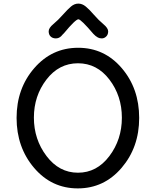

<svg xmlns="http://www.w3.org/2000/svg" viewBox="-20 -1030 864 1065"><path d="M412.5 -72Q517 -72 586.5 -164Q656 -256 656 -377Q656 -498 587 -588.5Q518 -679 412.5 -679Q307 -679 237.5 -588.5Q168 -498 168 -377.5Q168 -257 238 -164.5Q308 -72 412.5 -72ZM655.5 -652Q752 -539 752 -376Q752 -213 654.5 -99Q557 15 411.5 15Q266 15 169 -99Q72 -213 72 -376Q72 -539 170 -652Q268 -765 413.5 -765Q559 -765 655.5 -652ZM498 -842Q429 -923 415 -923Q399 -923 335 -846Q330 -840 327 -838L320 -830Q307 -817 289.5 -817Q272 -817 261 -827.5Q250 -838 250 -856.5Q250 -875 276 -896.5Q302 -918 328.5 -948Q355 -978 374 -994Q393 -1010 414.5 -1010Q436 -1010 455.5 -994Q475 -978 501 -948Q527 -918 553.5 -896Q580 -874 580 -856Q580 -838 569 -827.5Q558 -817 545 -817Q532 -817 523 -822Q510 -829 498 -842Z"/></svg>

Font: Delius Unicase
Style: Regular
Weight: 400
Designer: Natalia Raices
Foundry: Natalia Raices
Version: Version 1.002